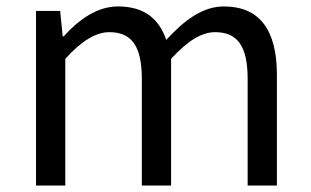

<svg xmlns="http://www.w3.org/2000/svg" viewBox="-20 -577 966 597"><path d="M92 0H183V-394C233 -450 279 -477 320 -477C389 -477 421 -434 421 -332V0H512V-394C563 -450 607 -477 649 -477C718 -477 750 -434 750 -332V0H841V-344C841 -483 788 -557 676 -557C610 -557 553 -514 497 -453C475 -517 430 -557 347 -557C282 -557 225 -516 178 -464H175L167 -543H92Z"/></svg>

Font: Noto Sans T Chinese Regular
Style: Regular
Weight: 400
Designer: Ryoko NISHIZUKA (kana & ideographs); Paul D. Hunt (Latin, Greek & Cyrillic); Wenlong ZHANG (bopomofo); Sandoll Communica
Foundry: Adobe Systems Incorporated
Version: Version 1.000;PS 1;hotconv 1.0.78;makeotf.lib2.5.61930